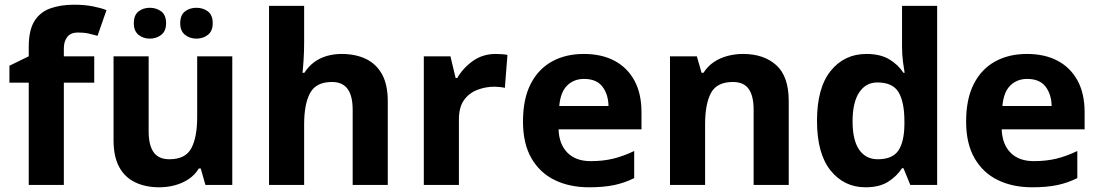

<svg xmlns="http://www.w3.org/2000/svg" viewBox="-20 -785 4667 815"><path d="M380 -434H251V0H102V-434H20V-506L102 -546V-586Q102 -656 125.5 -694.5Q149 -733 192.5 -749Q236 -765 295 -765Q339 -765 374.5 -758Q410 -751 432 -742L394 -633Q377 -638 357 -642.5Q337 -647 311 -647Q280 -647 265.5 -628Q251 -609 251 -580V-546H380Z M966 -546V0H852L832 -70H824Q807 -42 780.5 -24.5Q754 -7 722 1.5Q690 10 656 10Q598 10 554 -11Q510 -32 486 -76Q462 -120 462 -190V-546H611V-227Q611 -169 632 -139Q653 -109 699 -109Q767 -109 792 -155.5Q817 -202 817 -289V-546ZM548 -686Q548 -721 568 -736.5Q588 -752 615.9 -752Q643.8 -752 664.4 -736.6Q685 -721.2 685 -686.4Q685 -653 664.4 -637Q643.8 -621 615.9 -621Q588 -621 568 -637.2Q548 -653.5 548 -686ZM745 -686Q745 -721 765.1 -736.5Q785.3 -752 813.6 -752Q842 -752 862.5 -736.6Q883 -721.2 883 -686.4Q883 -653 862.4 -637Q841.9 -621 814 -621Q785.5 -621 765.3 -637.2Q745 -653.5 745 -686Z M1271 -605Q1271 -565 1268.5 -528Q1266 -491 1264 -476H1272Q1290 -504 1314 -521.5Q1338 -539 1367.5 -547.5Q1397 -556 1430 -556Q1489 -556 1533 -535Q1577 -514 1601.5 -470Q1626 -426 1626 -356V0H1477V-319Q1477 -378 1455.5 -407.5Q1434 -437 1389 -437Q1322 -437 1296.5 -390.5Q1271 -344 1271 -257V0H1122V-760H1271Z M2084 -556Q2095 -556 2110 -555Q2125 -554 2134 -552L2123 -412Q2116 -414 2102.5 -415.5Q2089 -417 2079 -417Q2041 -417 2006 -403.5Q1971 -390 1949.5 -360Q1928 -330 1928 -278V0H1779V-546H1892L1914 -454H1921Q1945 -496 1987 -526Q2029 -556 2084 -556Z M2458 -556Q2534 -556 2588.5 -527Q2643 -498 2673 -443Q2703 -388 2703 -308V-236H2351Q2353 -173 2388.5 -137Q2424 -101 2487 -101Q2540 -101 2583 -111.5Q2626 -122 2672 -144V-29Q2632 -9 2587.5 0.5Q2543 10 2480 10Q2398 10 2335 -20.5Q2272 -51 2236 -113Q2200 -175 2200 -269Q2200 -365 2232.5 -428.5Q2265 -492 2323 -524Q2381 -556 2458 -556ZM2459 -450Q2416 -450 2387.5 -422Q2359 -394 2354 -335H2563Q2562 -385 2537 -417.5Q2512 -450 2459 -450Z M3134 -556Q3222 -556 3275 -508.5Q3328 -461 3328 -356V0H3179V-319Q3179 -378 3158 -407.5Q3137 -437 3091 -437Q3023 -437 2998 -390.5Q2973 -344 2973 -257V0H2824V-546H2938L2958 -476H2966Q2984 -504 3010 -521.5Q3036 -539 3068 -547.5Q3100 -556 3134 -556Z M3654 10Q3563 10 3505.5 -61.5Q3448 -133 3448 -272Q3448 -412 3506 -484Q3564 -556 3658 -556Q3717 -556 3755 -533Q3793 -510 3815 -476H3820Q3817 -492 3813 -522.5Q3809 -553 3809 -585V-760H3958V0H3844L3815 -71H3809Q3787 -37 3750 -13.5Q3713 10 3654 10ZM3706 -109Q3768 -109 3793 -145.5Q3818 -182 3819 -255V-271Q3819 -351 3794.5 -393Q3770 -435 3704 -435Q3655 -435 3627 -392.5Q3599 -350 3599 -270Q3599 -190 3627 -149.5Q3655 -109 3706 -109Z M4339 -556Q4415 -556 4469.5 -527Q4524 -498 4554 -443Q4584 -388 4584 -308V-236H4232Q4234 -173 4269.5 -137Q4305 -101 4368 -101Q4421 -101 4464 -111.5Q4507 -122 4553 -144V-29Q4513 -9 4468.5 0.5Q4424 10 4361 10Q4279 10 4216 -20.5Q4153 -51 4117 -113Q4081 -175 4081 -269Q4081 -365 4113.5 -428.5Q4146 -492 4204 -524Q4262 -556 4339 -556ZM4340 -450Q4297 -450 4268.5 -422Q4240 -394 4235 -335H4444Q4443 -385 4418 -417.5Q4393 -450 4340 -450Z"/></svg>

Font: Noto Sans Canadian Aboriginal
Style: Regular
Weight: 400
Designer: Monotype Design Team, Typotheque's Kevin King
Foundry: Monotype Imaging Inc.
Version: Version 2.002